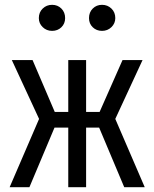

<svg xmlns="http://www.w3.org/2000/svg" viewBox="-20 -776 640 796"><path d="M141 -701Q141 -725 157 -740.5Q173 -756 196 -756Q219 -756 234.5 -740.5Q250 -725 250 -701Q250 -678 234.5 -663Q219 -648 196 -648Q173 -648 157 -663.5Q141 -679 141 -701ZM349 -701Q349 -725 364.5 -740.5Q380 -756 403 -756Q426 -756 442 -740.5Q458 -725 458 -701Q458 -679 442 -663.5Q426 -648 403 -648Q380 -648 364.5 -663Q349 -678 349 -701ZM263 0V-247H206L102 0H20L142 -283L29 -527H115L207 -312H263V-527H337V-312H393L488 -527H571L458 -283L580 0H495L391 -247H337V0Z"/></svg>

Font: Fira Mono
Style: Regular
Weight: 400
Designer: Carrois Corporate & Edenspiekermann AG
Foundry: Carrois Corporate GbR & Edenspiekermann AG
Version: Version 3.206;PS 003.206;hotconv 1.0.70;makeotf.lib2.5.58329